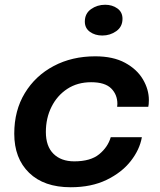

<svg xmlns="http://www.w3.org/2000/svg" viewBox="-20 -777 674 808"><path d="M277.5 11Q165 11 102.5 -49.8Q40 -110.5 40 -214.5Q40 -312 84.5 -385.2Q129 -458.5 206 -499.2Q283 -540 381 -540Q456 -540 506.2 -512.8Q556.5 -485.5 581.5 -443Q606.5 -400.5 606.5 -356Q606.5 -346 605.8 -338.8Q605 -331.5 604 -327.5H473Q474 -333.5 474 -339.5Q474 -379 447.8 -405Q421.5 -431 363.5 -431Q306 -431 263.2 -403Q220.5 -375 196.8 -327.5Q173 -280 173 -221.5Q173 -161.5 205 -129.8Q237 -98 292.5 -98Q361 -98 397.5 -128Q434 -158 446 -199.5H577Q568 -147.5 530.2 -99.2Q492.5 -51 428.5 -20Q364.5 11 277.5 11ZM410.5 -627.5Q380 -627.5 358.5 -643Q337 -658.5 337 -686Q337 -720 363 -738.5Q389 -757 422.5 -757Q452.5 -757 474 -741.5Q495.5 -726 495.5 -698Q495.5 -664.5 469.5 -646Q443.5 -627.5 410.5 -627.5Z"/></svg>

Font: Epilogue SemiBold
Style: Italic
Weight: 600
Italic angle: -12°
Designer: Tyler Finck
Foundry: Etcetera Type Co
Version: Version 2.111; ttfautohint (v1.8.3)